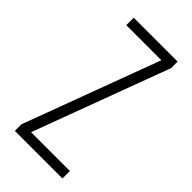

<svg xmlns="http://www.w3.org/2000/svg" viewBox="-176 -625 619 619"><g transform="rotate(45 133.5 -315.5)"><path d="M245 -51H28V-81L201 -546H41V-580H241V-550L68 -85H245Z"/></g></svg>

Font: Noto Sans Tamil UI ExtraCondensed ExtraLight
Style: Regular
Weight: 200
Width: 2
Designer: Jelle Bosma - Monotype Design Team
Foundry: Monotype Imaging Inc.
Version: Version 2.004; ttfautohint (v1.8.4.7-5d5b)